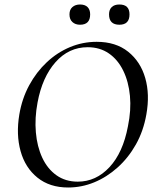

<svg xmlns="http://www.w3.org/2000/svg" viewBox="-20 -822 692 854"><path d="M283 12Q201 12 146.5 -32Q92 -76 71.5 -150Q51 -224 66 -313Q78 -384 110 -443Q142 -502 188.5 -545.5Q235 -589 291.5 -612.5Q348 -636 410 -636Q495 -636 550 -592Q605 -548 626 -475Q647 -402 631 -313Q618 -239 584.5 -179.5Q551 -120 503 -77Q455 -34 399 -11Q343 12 283 12ZM326 -14Q407 -14 467 -78.5Q527 -143 549 -260Q564 -332 558 -395.5Q552 -459 528 -508Q504 -557 464 -584.5Q424 -612 370 -612Q286 -612 227 -545.5Q168 -479 147 -366Q134 -297 139.5 -233.5Q145 -170 168 -120.5Q191 -71 231 -42.5Q271 -14 326 -14ZM336 -712Q315 -712 302 -724Q289 -736 289 -758Q289 -779 302 -790.5Q315 -802 336 -802Q358 -802 369.5 -790.5Q381 -779 381 -758Q381 -712 336 -712ZM511 -712Q465 -712 465 -758Q465 -779 477 -790.5Q489 -802 511 -802Q556 -802 556 -758Q556 -712 511 -712Z"/></svg>

Font: Cormorant Medium
Style: Italic
Weight: 500
Italic angle: -10°
Designer: Christian Thalmann (Catharsis Fonts)
Foundry: Catharsis Fonts
Version: Version 4.000